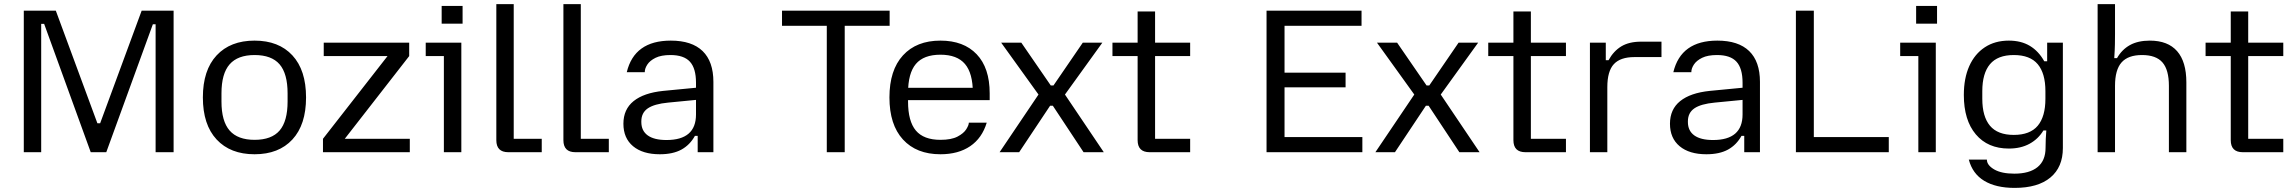

<svg xmlns="http://www.w3.org/2000/svg" viewBox="-20 -742 11182 936"><path d="M96 0V-690H252.1L454.8 -141H468.2L670.6 -690H826.3V0H738.6V-623.8H725.2L498.1 0H422.3L195.2 -625.6H180.8V0Z M1221 10Q1103 10 1036 -62Q969 -134 969 -267Q969 -400 1036 -472Q1103 -544 1221 -544Q1339 -544 1405.5 -472Q1472 -400 1472 -267Q1472 -134 1405.5 -62Q1339 10 1221 10ZM1221.1 -60.3Q1304 -60.3 1343 -105.6Q1382 -151 1382 -247.1V-286.9Q1382 -383 1343 -428.4Q1304 -473.7 1221.1 -473.7Q1139 -473.7 1099.4 -428.4Q1059.7 -383 1059.7 -286.9V-247.1Q1059.7 -151 1099.4 -105.6Q1139 -60.3 1221.1 -60.3Z M1554.5 0V-65.4L1869.2 -468.6H1558.2V-534H1974.8V-468.6L1660.8 -65.4H1977.8V0Z M2143.9 0V-468.6H2055.4V-534H2229V0ZM2133.1 -626.6V-713H2235.1V-626.6Z M2458 0Q2399.6 0 2399.6 -58.7V-722H2484.4V-65.4H2621V0Z M2785 0Q2726.6 0 2726.6 -58.7V-722H2811.4V-65.4H2948V0Z M3196.5 10Q3113.3 10 3066.2 -29.2Q3019.1 -68.5 3019.1 -138.8Q3019.1 -209 3068.8 -249.1Q3118.5 -289.2 3213.2 -298.9L3373 -314.3V-255L3237 -241.8Q3169.8 -235.4 3138.1 -213.8Q3106.5 -192.1 3106.5 -150.5V-147.1Q3106.5 -104.4 3137.7 -81.9Q3168.9 -59.4 3229.1 -59.4Q3373 -59.4 3373 -184V-268V-280.9V-338.7Q3373 -408.9 3343.3 -441.3Q3313.6 -473.7 3248.4 -473.7Q3203.4 -473.7 3175.8 -460.2Q3148.3 -446.6 3135.8 -427.4Q3123.3 -408.2 3123.3 -391.2V-390H3035.5Q3072.5 -544 3250 -544Q3352.6 -544 3405.2 -493.1Q3457.8 -442.1 3457.8 -342.8V0H3381.2V-79.8H3367.8Q3343.5 -35.7 3302.1 -12.8Q3260.6 10 3196.5 10Z M4010.6 0V-616.2H3792.3V-690H4317V-616.2H4098V0Z M4564.7 10Q4447.7 10 4381.9 -62Q4316 -134 4316 -267Q4316 -400 4381.9 -472Q4447.7 -544 4564.7 -544Q4678 -544 4741.3 -477.5Q4804.7 -411 4804.7 -287V-254H4373.2V-314H4769.6L4722.7 -271.9V-288.8Q4722.7 -384.9 4684.2 -430.1Q4645.7 -475.3 4564.7 -475.3Q4483 -475.3 4444.8 -430.1Q4406.7 -384.9 4406.7 -288.8V-247.1Q4406.7 -151 4444.8 -105.6Q4483 -60.3 4564.7 -60.3Q4617.8 -60.3 4648.1 -76.2Q4678.3 -92.2 4690.6 -112Q4702.9 -131.9 4702.9 -142.8V-144H4790.3Q4767.6 -68.8 4709.8 -29.4Q4652 10 4564.7 10Z M4853 0 5060.5 -307.6 5059.8 -257.3 4860.7 -534H4958.9L5102.4 -325.5H5115.8L5258.6 -534H5354L5154.5 -257.3L5153.8 -307.6L5361 0H5262.4L5112.6 -226.5H5099.2L4948.4 0Z M5584.6 0Q5525.9 0 5525.9 -58.7V-686H5611V-65.4H5782V0ZM5403.2 -468.6V-534H5782V-468.6Z M6154.4 0V-690H6617.5V-616.2H6242.1V-387.8H6539.7V-316.2H6242.1V-73.8H6621.5V0Z M6685 0 6892.5 -307.6 6891.8 -257.3 6692.7 -534H6790.9L6934.4 -325.5H6947.8L7090.6 -534H7186L6986.5 -257.3L6985.8 -307.6L7193 0H7094.4L6944.6 -226.5H6931.2L6780.4 0Z M7416.6 0Q7357.9 0 7357.9 -58.7V-686H7443V-65.4H7614V0ZM7235.2 -468.6V-534H7614V-468.6Z M7730.9 0V-534H7808.2V-448.5H7821.6Q7846.2 -493.2 7884.1 -516.1Q7922.1 -538.9 7980.5 -538.9H8079.7V-463.7H7947.4Q7879.5 -463.7 7847.6 -429.4Q7815.7 -395 7815.7 -317.1V0Z M8298.5 10Q8215.3 10 8168.2 -29.2Q8121.1 -68.5 8121.1 -138.8Q8121.1 -209 8170.8 -249.1Q8220.5 -289.2 8315.2 -298.9L8475 -314.3V-255L8339 -241.8Q8271.8 -235.4 8240.1 -213.8Q8208.5 -192.1 8208.5 -150.5V-147.1Q8208.5 -104.4 8239.7 -81.9Q8270.9 -59.4 8331.1 -59.4Q8475 -59.4 8475 -184V-268V-280.9V-338.7Q8475 -408.9 8445.3 -441.3Q8415.6 -473.7 8350.4 -473.7Q8305.4 -473.7 8277.8 -460.2Q8250.3 -446.6 8237.8 -427.4Q8225.3 -408.2 8225.3 -391.2V-390H8137.5Q8174.5 -544 8352 -544Q8454.6 -544 8507.2 -493.1Q8559.8 -442.1 8559.8 -342.8V0H8483.2V-79.8H8469.8Q8445.5 -35.7 8404.1 -12.8Q8362.6 10 8298.5 10Z M8735 0V-690H8822.4V-73.8H9187.8V0Z M9331.9 0V-468.6H9243.4V-534H9417V0ZM9321.1 -626.6V-713H9423.1V-626.6Z M9801.4 174Q9709.9 174 9652.9 139.4Q9595.9 104.8 9577.9 36H9666.1V36.3Q9666.1 63.1 9701.6 83.9Q9737.2 104.6 9799.8 104.6Q9873.5 104.6 9912.8 72.8Q9952.1 40.9 9952.1 -21.3Q9952.1 -45.7 9953.1 -64.7Q9954.1 -83.7 9955.8 -106.1H9941.7Q9916.6 -64.4 9874 -41.1Q9831.3 -17.8 9773.2 -17.8Q9670.5 -17.8 9612.1 -87Q9553.7 -156.2 9553.7 -279Q9553.7 -360.4 9580.1 -419.6Q9606.4 -478.7 9655.9 -511.4Q9705.3 -544 9773.2 -544Q9832.9 -544 9875.7 -518.3Q9918.4 -492.6 9945.8 -443.3H9959.9V-534H10036.5V-20.3Q10036.5 72.8 9975.7 123.4Q9914.9 174 9801.4 174ZM9797.2 -84.3Q9876.5 -84.3 9914 -129Q9951.4 -173.8 9951.4 -260.5V-297.5Q9951.4 -384.2 9914 -429Q9876.5 -473.7 9797.2 -473.7Q9718.6 -473.7 9681.1 -429Q9643.7 -384.2 9643.7 -297.5V-260.5Q9643.7 -173.8 9681.1 -129Q9718.6 -84.3 9797.2 -84.3Z M10205.9 0V-722H10290.7V-575.6Q10290.7 -552.6 10290.2 -525.8Q10289.7 -498.9 10287 -458.5H10300.4Q10323.7 -499.9 10363 -522Q10402.4 -544 10460.4 -544Q10548.3 -544 10593.4 -492.6Q10638.5 -441.2 10638.5 -340.3V0H10553.4V-323.4Q10553.4 -401.6 10522 -437.7Q10490.6 -473.7 10422.4 -473.7Q10354.5 -473.7 10322.6 -437.7Q10290.7 -401.6 10290.7 -323.4V0Z M10913.6 0Q10854.9 0 10854.9 -58.7V-686H10940V-65.4H11111V0ZM10732.2 -468.6V-534H11111V-468.6Z"/></svg>

Font: Mozilla Text ExtraLight
Style: Regular
Weight: 200
Designer: Studio DRAMA
Foundry: Studio DRAMA
Version: Version 1.000